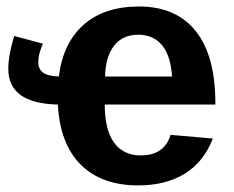

<svg xmlns="http://www.w3.org/2000/svg" viewBox="-20 -558 718 588"><path d="M403.8 9.8Q291 9.8 227.3 -53.7Q163.6 -117.2 157.2 -237.8Q5.4 -241.2 5.4 -347.2Q5.4 -388.2 23.4 -447.8L111.3 -424.3Q97.2 -392.1 97.2 -368.2Q97.2 -347.2 111.1 -336.2Q125 -325.2 160.2 -323.7Q172.9 -426.3 236.1 -482.2Q299.3 -538.1 405.8 -538.1Q519.5 -538.1 579.6 -462.6Q639.6 -387.2 639.6 -241.7V-237.8H300.8Q300.8 -160.6 329.3 -121.3Q357.9 -82 410.6 -82Q483.4 -82 502.4 -145L631.8 -133.8Q604 -61.5 545.4 -25.9Q486.8 9.8 403.8 9.8ZM403.8 -451.7Q355.5 -451.7 329.3 -418Q303.2 -384.3 301.8 -323.7H506.8Q502.9 -387.7 476.1 -419.7Q449.2 -451.7 403.8 -451.7Z"/></svg>

Font: Arial
Style: Bold
Weight: 700
Designer: Steve Matteson
Foundry: Ascender Corporation
Version: Version 2.00.3